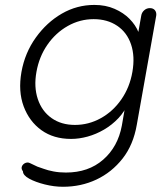

<svg xmlns="http://www.w3.org/2000/svg" viewBox="-20 -543 663 764"><path d="M355.5 -523.4Q400.4 -523.4 436 -507.8Q471.7 -492.2 495.6 -467.8Q519.5 -443.4 530.8 -415.5Q542 -387.7 537.1 -363.3L525.4 -386.7L542 -480.5Q543.9 -493.2 553.7 -502Q563.5 -510.7 576.2 -510.7Q589.8 -510.7 596.7 -502Q603.5 -493.2 601.6 -480.5L524.4 -46.9Q510.7 33.2 467.8 87.9Q424.8 142.6 363.8 171.4Q302.7 200.2 230.5 200.2Q195.3 200.2 158.2 190.9Q121.1 181.6 96.2 168Q71.3 154.3 71.3 138.7Q64.5 129.9 66.4 121.6Q68.4 113.3 77.1 107.4Q88.9 100.6 99.1 106Q109.4 111.3 128.9 120.1Q138.7 123 154.3 128.9Q169.9 134.8 192.9 139.2Q215.8 143.6 242.2 143.6Q332 143.6 390.6 92.3Q449.2 41 464.8 -43L481.4 -138.7L491.2 -135.7Q476.6 -99.6 451.2 -72.8Q425.8 -45.9 394 -27.3Q362.3 -8.8 328.6 0.5Q294.9 9.8 262.7 9.8Q193.4 9.8 145 -24.9Q96.7 -59.6 74.2 -119.6Q51.8 -179.7 65.4 -256.8Q79.1 -333 122.6 -393.6Q166 -454.1 226.1 -488.8Q286.1 -523.4 355.5 -523.4ZM352.5 -466.8Q297.9 -466.8 249.5 -439.5Q201.2 -412.1 168.5 -364.7Q135.7 -317.4 125 -256.8Q114.3 -197.3 130.4 -148.9Q146.5 -100.6 185.1 -73.2Q223.6 -45.9 278.3 -45.9Q333 -45.9 381.3 -72.8Q429.7 -99.6 462.9 -147.5Q496.1 -195.3 506.8 -256.8Q517.6 -318.4 501.5 -366.2Q485.4 -414.1 446.3 -440.4Q407.2 -466.8 352.5 -466.8Z"/></svg>

Font: Quicksand
Style: Italic
Weight: 400
Designer: Andrew Paglinawan
Foundry: Andrew Paglinawan
Version: Version 3.006